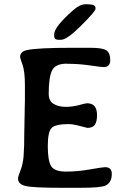

<svg xmlns="http://www.w3.org/2000/svg" viewBox="-20 -913 619 914"><path d="M270.5 -723.6H257.8Q237.8 -723.6 237.8 -742.2V-749Q237.8 -785.2 328.1 -864.3Q360.4 -892.6 385.3 -892.6H397.5Q434.6 -892.6 434.6 -875.5V-870.6Q434.6 -859.4 366.7 -791.5Q298.8 -723.6 270.5 -723.6ZM394.5 -421.4Q441.9 -421.4 441.9 -365.2Q441.9 -334 431.6 -319.1Q421.4 -304.2 396 -304.2Q394 -304.2 360.6 -313.2Q327.1 -322.3 306.6 -322.3Q243.7 -322.3 225.6 -303.7Q207.5 -285.2 207.5 -217.5Q207.5 -149.9 222.9 -123Q238.3 -96.2 294.4 -96.2Q350.6 -96.2 409.4 -106.7Q468.3 -117.2 480 -117.2Q512.2 -117.2 512.2 -85.4Q512.2 -43.9 482.4 -29.8Q460 -19 365.2 -19H272.9Q135.7 -19 100.8 -27.8Q65.9 -36.6 65.9 -62.5Q65.9 -73.2 77.4 -101.6Q88.9 -129.9 92.3 -169.4Q95.7 -209 95.7 -289.1L96.2 -307.1Q96.7 -325.2 96.7 -343.8L97.2 -361.8Q97.7 -380.4 97.7 -398.4L98.6 -434.6V-506.8Q98.6 -572.8 87.2 -605Q75.7 -637.2 75.7 -641.1Q75.7 -668 109.4 -674.8Q160.6 -685.5 319.3 -685.5H410.6Q469.7 -685.5 487.3 -672.6Q504.9 -659.7 504.9 -626.7Q504.9 -593.8 473.6 -593.8Q461.4 -593.8 407.7 -601.6Q354.5 -609.4 298.8 -609.4L297.9 -609.9Q243.2 -609.9 227.5 -577.1Q211.9 -544.4 211.9 -466.8Q211.9 -432.1 235.6 -418.2Q259.3 -404.3 292.2 -404.3Q325.2 -404.3 356.2 -412.8Q387.2 -421.4 394.5 -421.4Z"/></svg>

Font: Averia Gruesa Libre
Style: Regular
Weight: 500
Italic angle: -1.70001°
Version: Version 1.001